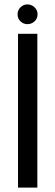

<svg xmlns="http://www.w3.org/2000/svg" viewBox="-20 -854 252 874"><path d="M62 -700H150V0H62ZM105 -744Q87 -744 73.5 -756.5Q60 -769 60 -789Q60 -808 73.5 -821Q87 -834 105 -834Q123 -834 137 -821Q151 -808 151 -789Q151 -769 137 -756.5Q123 -744 105 -744Z"/></svg>

Font: Phudu
Style: Regular
Weight: 400
Version: Version 1.005;gftools[0.9.23]